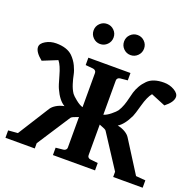

<svg xmlns="http://www.w3.org/2000/svg" viewBox="-154 -1081 1270 1243"><g transform="rotate(20 481.5 -459.0)"><path d="M957 -625Q957 -589.8 904.8 -548.8L805.2 -589.8Q781.2 -561 763.4 -496.3Q745.6 -431.6 737.8 -415Q705.1 -346.7 666 -323.2Q695.8 -317.4 718.8 -303.7Q741.7 -290 752 -272.9L889.2 -56.2L955.1 -50.8V0H752V-36.1L603 -265.1Q599.6 -270 589.8 -274.7Q580.1 -279.3 568.4 -283.4Q556.6 -287.6 554.2 -289.1V-78.1Q554.2 -68.4 560.3 -62.7Q566.4 -57.1 576.2 -56.2L627 -50.8V0H336.9V-50.8L389.2 -56.2Q397.9 -57.1 404.5 -63Q411.1 -68.8 411.1 -78.1V-289.1Q408.2 -287.6 396.2 -283.4Q384.3 -279.3 374.3 -274.7Q364.3 -270 360.8 -265.1L211.9 -36.1V0H9.8V-50.8L75.2 -56.2L211.9 -272.9Q223.1 -290 246.1 -303.7Q269 -317.4 298.8 -323.2Q257.8 -346.7 227.1 -415Q217.8 -434.1 200.4 -497.8Q183.1 -561.5 160.2 -589.8L59.1 -548.8Q6.8 -590.8 6.8 -625Q6.8 -649.4 39.1 -668.2Q71.3 -687 110.8 -687Q185.5 -687 224.1 -649.9Q250 -624 265.1 -592.3Q280.3 -560.5 285.2 -534.7Q290 -508.8 300.3 -475.8Q310.5 -442.9 327.1 -418Q335 -406.7 362.3 -384.8Q389.6 -362.8 411.1 -356.9V-592.8Q411.1 -602.1 404.5 -608.2Q397.9 -614.3 389.2 -615.2L336.9 -620.1V-670.9H627V-620.1L576.2 -615.2Q566.9 -614.3 560.5 -608.4Q554.2 -602.5 554.2 -592.8V-356.9Q575.7 -362.8 602.3 -384.5Q628.9 -406.2 637.2 -418Q650.9 -439 659.9 -464.1Q668.9 -489.3 673.8 -511.5Q678.7 -533.7 685.5 -556.9Q692.4 -580.1 706.1 -604.2Q719.7 -628.4 741.2 -649.9Q778.3 -687 853 -687Q892.6 -687 924.8 -668.2Q957 -649.4 957 -625ZM635.5 -897.9Q655.8 -877.9 655.8 -849.1Q655.8 -820.3 635.5 -800Q615.2 -779.8 586.9 -779.8Q558.6 -779.8 538.3 -800Q518.1 -820.3 518.1 -849.1Q518.1 -877.9 538.3 -897.9Q558.6 -918 586.9 -918Q615.2 -918 635.5 -897.9ZM425.5 -897.9Q445.8 -877.9 445.8 -849.1Q445.8 -820.3 425.5 -800Q405.3 -779.8 377 -779.8Q348.6 -779.8 328.4 -800Q308.1 -820.3 308.1 -849.1Q308.1 -877.9 328.4 -897.9Q348.6 -918 377 -918Q405.3 -918 425.5 -897.9Z"/></g></svg>

Font: Veleka
Style: Bold
Weight: 700
Designer: Stefan Peev, Context Ltd, 2016; SIL International, 1997-2014.
Foundry: Stefan Peev, Context Ltd, 2016
Version: Version 1.000